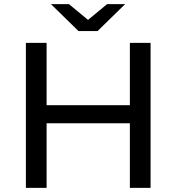

<svg xmlns="http://www.w3.org/2000/svg" viewBox="-20 -907 852 927"><path d="M707 -700V0H607V-312H205V0H105V-700H205V-399H607V-700ZM584 -887 451 -757H359L226 -887H313L405 -811L497 -887Z"/></svg>

Font: Montserrat Alternates Medium
Style: Regular
Weight: 500
Designer: Julieta Ulanovsky
Foundry: Julieta Ulanovsky
Version: Version 7.200